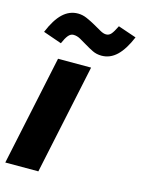

<svg xmlns="http://www.w3.org/2000/svg" viewBox="-122 -824 664 892"><g transform="rotate(15 210.0 -378.0)"><path d="M264 -529Q236 -396 208 -264.5Q180 -133 152 0H-7Q21 -133 49 -264.5Q77 -396 105 -529ZM99 -602Q76 -610 54.5 -617.5Q33 -625 10 -633Q36 -696 68 -726Q100 -756 141 -756Q163 -756 184.5 -746.5Q206 -737 225.5 -726Q245 -715 261.5 -705.5Q278 -696 291 -696Q305 -696 315 -707.5Q325 -719 339 -748Q361 -740 383 -733Q405 -726 427 -718Q401 -656 369 -625.5Q337 -595 296 -595Q272 -595 252.5 -604.5Q233 -614 215 -625Q197 -636 180 -645.5Q163 -655 146 -655Q132 -655 121 -641.5Q110 -628 99 -602Z"/></g></svg>

Font: Rosa Sans Black
Style: Italic
Weight: 900
Italic angle: -12°
Designer: Pentagram / MCKL
Foundry: Pentagram / MCKL
Version: Version 1.005;September 16, 2019;FontCreator 11.5.0.2425 64-